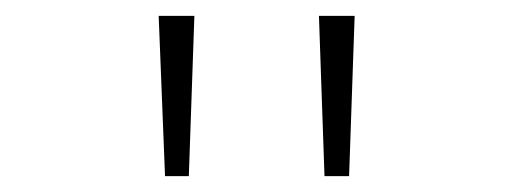

<svg xmlns="http://www.w3.org/2000/svg" viewBox="-20 -700 647 242"><path d="M389 -478 382 -680H427L420 -478ZM188 -478 180 -680H225L218 -478Z"/></svg>

Font: Panamera Thin
Style: Regular
Weight: 100
Designer: Bastien Sozeau
Foundry: NBR — Bastien Sozeau
Version: Version 3.003;gftools[0.9.33]